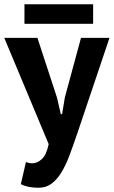

<svg xmlns="http://www.w3.org/2000/svg" viewBox="-29 -678 535 903"><path d="M239 -219 257 -141H263L276 -220L352 -500H486L334 -49Q315 7 297.5 53.5Q280 100 259 134Q238 168 212.5 186.5Q187 205 152 205Q100 205 69 188L93 84Q108 90 123 90Q146 90 167.5 70.5Q189 51 200 0L-9 -500H147ZM86 -658H409V-566H86Z"/></svg>

Font: PTSans
Style: Bold
Weight: 700
Designer: A.Korolkova, O.Umpeleva, V.Yefimov
Foundry: ParaType Ltd
Version: Version 2.003W OFL